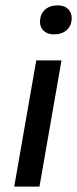

<svg xmlns="http://www.w3.org/2000/svg" viewBox="-20 -695 287 715"><path d="M33 0 115 -470H209L127 0ZM181 -567Q157 -567 143 -580Q129 -593 129 -613Q129 -642 147 -658.5Q165 -675 195 -675Q220 -675 233.5 -661.5Q247 -648 247 -628Q247 -600 229 -583.5Q211 -567 181 -567Z"/></svg>

Font: Gantari Medium
Style: Italic
Weight: 500
Italic angle: -10°
Designer: Anugrah Pasau
Foundry: Lafontype
Version: Version 1.000